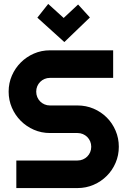

<svg xmlns="http://www.w3.org/2000/svg" viewBox="-20 -956 651 976"><path d="M23.9 -490.2Q23.9 -533.7 40.5 -571.8Q57.1 -609.9 85.7 -638.4Q114.3 -667 152.3 -683.6Q190.4 -700.2 233.9 -700.2H555.2V-560.1H233.9Q219.2 -560.1 206.5 -554.7Q193.8 -549.3 184.3 -539.8Q174.8 -530.3 169.4 -517.6Q164.1 -504.9 164.1 -490.2Q164.1 -475.6 169.4 -462.6Q174.8 -449.7 184.3 -440.2Q193.8 -430.7 206.5 -425.3Q219.2 -419.9 233.9 -419.9H374Q417.5 -419.9 455.8 -403.6Q494.1 -387.2 522.7 -358.6Q551.3 -330.1 567.6 -291.7Q584 -253.4 584 -210Q584 -166.5 567.6 -128.4Q551.3 -90.3 522.7 -61.8Q494.1 -33.2 455.8 -16.6Q417.5 0 374 0H63V-140.1H374Q388.7 -140.1 401.4 -145.5Q414.1 -150.9 423.6 -160.4Q433.1 -169.9 438.5 -182.6Q443.8 -195.3 443.8 -210Q443.8 -224.6 438.5 -237.3Q433.1 -250 423.6 -259.5Q414.1 -269 401.4 -274.4Q388.7 -279.8 374 -279.8H233.9Q190.4 -279.8 152.3 -296.4Q114.3 -313 85.7 -341.6Q57.1 -370.1 40.5 -408.4Q23.9 -446.8 23.9 -490.2ZM307.1 -742.2 169.9 -866.2 225.1 -936 303.7 -864.7 377 -933.1 437 -867.2Z"/></svg>

Font: Righteous
Style: Regular
Weight: 400
Version: Version 1.000